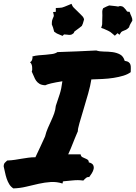

<svg xmlns="http://www.w3.org/2000/svg" viewBox="-55 -998 729 1029"><path d="M16.6 11.7Q2.9 2.9 -5.4 -10.7Q-13.7 -24.4 -19 -40Q-24.4 -55.7 -27.8 -72.8Q-31.2 -89.8 -35.2 -105.5Q-35.2 -119.1 -29.3 -125.5Q-23.4 -131.8 -16.6 -137.7Q6.8 -138.7 25.4 -141.6Q43.9 -144.5 61.5 -147.5Q79.1 -150.4 96.7 -152.8Q114.3 -155.3 134.8 -155.3Q149.4 -185.5 162.1 -213.4Q174.8 -241.2 186.5 -266.6Q192.4 -291 201.7 -312Q210.9 -333 219.7 -352.1Q228.5 -371.1 235.4 -390.1Q242.2 -409.2 244.1 -430.7Q255.9 -464.8 265.1 -493.7Q274.4 -522.5 279.3 -562.5Q242.2 -556.6 219.7 -551.3Q197.3 -545.9 187.5 -541Q168 -542 156.7 -548.8Q145.5 -555.7 138.7 -565.4Q131.8 -575.2 127 -587.9Q122.1 -600.6 115.2 -614.3Q119.1 -623 117.2 -640.1Q115.2 -657.2 105.5 -665Q113.3 -667 117.2 -678.2Q121.1 -689.5 118.2 -695.3Q134.8 -700.2 153.3 -701.7Q171.9 -703.1 189.9 -704.6Q208 -706.1 224.6 -708.5Q241.2 -710.9 252.9 -718.8Q303.7 -720.7 358.9 -722.7Q414.1 -724.6 460.9 -727.5Q478.5 -721.7 501.5 -721.7Q524.4 -721.7 547.4 -718.8Q570.3 -715.8 588.4 -706.1Q606.4 -696.3 613.3 -671.9Q627.9 -669.9 635.3 -664.1Q642.6 -658.2 644.5 -649.9Q646.5 -641.6 646 -631.3Q645.5 -621.1 645.5 -611.3Q629.9 -599.6 606 -592.3Q582 -585 553.7 -580.6Q525.4 -576.2 494.6 -574.7Q463.9 -573.2 434.6 -572.3Q429.7 -540 417.5 -496.6Q405.3 -453.1 392.6 -411.6Q379.9 -370.1 370.6 -337.4Q361.3 -304.7 362.3 -294.9Q352.5 -272.5 346.2 -256.8Q339.8 -241.2 334.5 -227.5Q329.1 -213.9 323.7 -200.7Q318.4 -187.5 310.5 -170.9H377Q378.9 -160.2 385.7 -156.2Q392.6 -152.3 400.4 -149.4Q408.2 -146.5 414.6 -142.1Q420.9 -137.7 420.9 -127.9Q439.5 -123 444.3 -113.3Q449.2 -103.5 446.8 -92.3Q444.3 -81.1 437 -69.3Q429.7 -57.6 422.9 -48.8Q414.1 -50.8 406.2 -44.4Q398.4 -38.1 391.6 -30.3Q363.3 -34.2 335.9 -31.2Q308.6 -28.3 285.2 -26.4Q280.3 -25.4 281.2 -21Q282.2 -16.6 279.3 -14.6Q249 -24.4 217.3 -22.5Q185.5 -20.5 152.8 -13.2Q120.1 -5.9 85.9 2.4Q51.8 10.7 16.6 11.7ZM653.3 -898.4 654.3 -887.7Q647.5 -876 643.1 -868.2Q638.7 -860.4 636.7 -851.6Q626 -840.8 620.1 -838.4Q614.3 -835.9 609.4 -834Q598.6 -830.1 594.7 -826.2L585 -811.5L575.2 -820.3L560.5 -806.6Q549.8 -815.4 544.9 -819.8Q540 -824.2 535.6 -827.1Q531.2 -830.1 523.9 -833.5Q516.6 -836.9 501 -843.8L487.3 -848.6L491.2 -861.3Q493.2 -866.2 492.7 -878.9Q492.2 -891.6 493.2 -900.4Q494.1 -916 493.2 -929.7Q492.2 -943.4 498 -954.1Q518.6 -964.8 530.3 -968.8Q540 -967.8 548.8 -966.8Q557.6 -965.8 566.4 -964.8Q573.2 -963.9 575.2 -963.4Q577.1 -962.9 577.6 -962.9Q578.1 -962.9 580.1 -963.4Q582 -963.9 587.9 -965.8L599.6 -963.9Q606.4 -960.9 610.8 -955.6Q615.2 -950.2 620.1 -945.3Q624 -937.5 627.9 -935.5L639.6 -934.6L643.6 -922.9Q648.4 -913.1 649.9 -908.7Q651.4 -904.3 653.3 -898.4ZM361.3 -936.5Q372.1 -924.8 382.8 -915Q393.6 -905.3 395.5 -893.6Q391.6 -877.9 389.2 -872.1Q386.7 -866.2 383.8 -859.4Q371.1 -848.6 354.5 -836.9Q348.6 -832 346.7 -831.1Q344.7 -830.1 344.2 -829.6Q343.8 -829.1 343.3 -827.6Q342.8 -826.2 339.8 -820.3L330.1 -813.5Q322.3 -810.5 315.4 -811Q308.6 -811.5 301.8 -812.5Q298.8 -812.5 294.4 -813Q290 -813.5 288.1 -813.5L280.3 -805.7L268.6 -810.5Q257.8 -815.4 253.4 -816.9Q249 -818.4 244.1 -822.3L235.4 -828.1Q231.4 -842.8 229 -851.1Q226.6 -859.4 222.7 -867.2Q222.7 -883.8 224.6 -889.6Q226.6 -895.5 228.5 -900.4Q234.4 -911.1 233.4 -916L229.5 -933.6L244.1 -934.6V-955.1Q257.8 -956.1 264.6 -956.1Q271.5 -956.1 277.3 -957.5Q283.2 -959 290.5 -961.9Q297.9 -964.8 314.5 -971.7L328.1 -977.5L334 -964.8Q335.9 -960.9 345.2 -952.1Q354.5 -943.4 361.3 -936.5Z"/></svg>

Font: Permanent Marker
Style: Regular
Weight: 400
Designer: Font Diner, Inc
Foundry: Font Diner, Inc
Version: Version 1.000